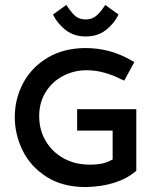

<svg xmlns="http://www.w3.org/2000/svg" viewBox="-20 -750 618 779"><path d="M40 0ZM293 -307V-220H437V-103Q417 -92 396.5 -87Q376 -82 344 -82Q285 -82 238.5 -107.5Q192 -133 165.5 -178Q139 -223 139 -279Q139 -335 166 -377.5Q193 -420 237 -442.5Q281 -465 331 -465Q369 -465 405.5 -454.5Q442 -444 470 -429L484 -423L525 -498L511 -506Q426 -555 328 -555Q239 -555 173.5 -516Q108 -477 74 -413Q40 -349 40 -275Q40 -204 72 -139Q104 -74 169 -32.5Q234 9 328 9Q460 6 533 -57V-307ZM461 -691 407 -730Q390 -703 372 -687Q354 -671 328 -671Q301 -671 284.5 -686Q268 -701 249 -730L195 -691Q213 -654 246.5 -628Q280 -602 328 -602Q376 -602 409.5 -628Q443 -654 461 -691Z"/></svg>

Font: Cambay Devanagari
Style: Regular
Weight: 700
Designer: Pooja Saxena
Foundry: Pooja Saxena
Version: Version 1.095;PS 001.095;hotconv 1.0.70;makeotf.lib2.5.58329